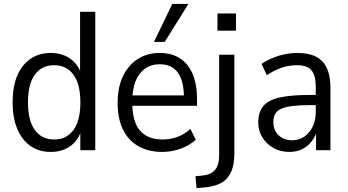

<svg xmlns="http://www.w3.org/2000/svg" viewBox="-20 -765 1771 978"><path d="M238.7 8.9Q179.2 8.9 135.3 -21.4Q91.4 -51.8 67.8 -108.7Q44.2 -165.7 44.2 -243.4Q44.2 -323.1 67.5 -378.8Q90.9 -434.6 134.8 -464.9Q178.7 -495.3 238.7 -495.3Q299.4 -495.3 341.4 -463.5Q383.4 -431.8 398.1 -374.4H387.9V-705H465.3V0H389.1V-114.6H398.4Q383.8 -55.8 341.8 -23.4Q299.7 8.9 238.7 8.9ZM255.5 -54.4Q318.7 -54.4 354 -102.6Q389.4 -150.7 389.4 -243.4Q389.4 -336.5 354 -384.7Q318.7 -432.9 255.5 -432.9Q192.8 -432.9 157.7 -384.8Q122.5 -336.8 122.5 -243.4Q122.5 -150.7 157.7 -102.6Q192.8 -54.4 255.5 -54.4Z M807 8.9Q736.8 8.9 685.5 -19.9Q634.2 -48.7 606.7 -104.5Q579.2 -160.3 579.2 -241.9Q579.2 -319.9 606 -376.2Q632.8 -432.6 681 -463.9Q729.2 -495.3 792.8 -495.3Q854.1 -495.3 896.7 -467.8Q939.3 -440.4 961.4 -387.6Q983.6 -334.8 983.6 -259.7V-226.1H638.3V-279.2H932L917 -265.6Q917 -352.1 886 -394.9Q855.1 -437.7 794.2 -437.7Q749.7 -437.7 718.3 -415.1Q686.8 -392.5 670.4 -350.8Q654 -309.1 654 -249.9V-239.3Q654 -176 671.4 -135.4Q688.8 -94.8 723.4 -74.6Q757.9 -54.4 807.9 -54.4Q846.5 -54.4 882.5 -67.1Q918.6 -79.8 950 -108L977.3 -53.2Q945 -23.9 899.8 -7.5Q854.7 8.9 807 8.9ZM764.2 -551.3 857.5 -744.8H939.6L818.9 -551.3Z M1087.7 -608.7V-696.5H1182V-608.7ZM981.2 193 975.6 132.8 1014.8 128.9Q1054.4 124.6 1075.3 100.7Q1096.3 76.8 1096.3 24V-486.3H1173.7V16.1Q1173.7 58.1 1165.1 88.8Q1156.5 119.5 1138 141.3Q1119.5 163.1 1090.3 174.6Q1061.2 186.1 1020.2 190Z M1454 8.9Q1408.1 8.9 1372.3 -11.5Q1336.5 -32 1315.9 -66.1Q1295.4 -100.1 1295.4 -140.7Q1295.4 -192.5 1320.2 -223.6Q1345 -254.6 1402.8 -268Q1460.6 -281.3 1557.4 -281.3H1600.3V-229.6H1561.7Q1507 -229.6 1470.3 -225.1Q1433.6 -220.5 1412.2 -210.9Q1390.8 -201.3 1381.6 -184.6Q1372.4 -167.9 1372.4 -143.4Q1372.4 -101.7 1399 -76Q1425.5 -50.4 1468.7 -50.4Q1502.1 -50.4 1529.3 -68.6Q1556.6 -86.8 1572.5 -119.2Q1588.4 -151.5 1588.4 -193.7V-322.9Q1588.4 -381.1 1566.4 -407Q1544.4 -432.9 1493.1 -432.9Q1454.2 -432.9 1416.7 -420.8Q1379.1 -408.6 1339.1 -382L1312.4 -439.3Q1337.1 -456.6 1367.8 -469.3Q1398.5 -482.1 1431.4 -488.7Q1464.2 -495.3 1495.1 -495.3Q1553.1 -495.3 1590.1 -476.1Q1627 -457 1645.1 -417.7Q1663.2 -378.4 1663.2 -317.1V0H1589.9V-111.4H1598.5Q1589.4 -74.3 1569.1 -47.1Q1548.7 -19.9 1519.7 -5.5Q1490.8 8.9 1454 8.9Z"/></svg>

Font: Nunito Sans 12pt ExtraLight SemiCondensed
Style: Regular
Weight: 200
Width: 4
Version: Version 3.101;gftools[0.9.27]